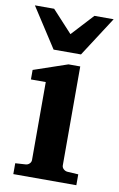

<svg xmlns="http://www.w3.org/2000/svg" viewBox="-85 -769 507 816"><g transform="rotate(10 168.0 -361.0)"><path d="M32.2 0V-46.9L78.1 -49.8Q86.9 -50.8 93.5 -57.4Q100.1 -64 100.1 -73.2V-409.2H36.1V-450.2L182.1 -500H232.9V-73.2Q232.9 -64 240 -57.4Q247.1 -50.8 255.9 -49.8L304.2 -46.9V0ZM227.1 -550.8H108.9L-2 -722.2H81.1L168 -627.9L254.9 -722.2H337.9Z"/></g></svg>

Font: Charis SIL Phon
Style: Bold
Weight: 700
Foundry: SIL International
Version: Version 5.000